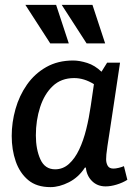

<svg xmlns="http://www.w3.org/2000/svg" viewBox="-20 -754 551 787"><path d="M419 -497H472Q457 -397 447 -330Q437 -263 430.5 -221Q424 -179 420.5 -156Q417 -133 416 -121Q415 -109 415 -101Q415 -86 421.5 -74.5Q428 -63 445 -63Q454 -63 466.5 -66Q479 -69 488 -73L502 -17Q483 -5 458.5 2.5Q434 10 413 10Q379 10 357 -12Q335 -34 332 -67H328Q302 -27 262.5 -7Q223 13 187 13Q130 13 95.5 -16Q61 -45 44.5 -92.5Q28 -140 28 -197Q28 -252 43.5 -307Q59 -362 90.5 -407Q122 -452 169.5 -479Q217 -506 280 -506Q306 -506 337.5 -496Q369 -486 396 -460ZM127 -199Q127 -142 145.5 -101Q164 -60 206 -60Q238 -60 262.5 -82Q287 -104 304.5 -141Q322 -178 333.5 -224.5Q345 -271 352 -320L365 -409Q325 -434 284 -434Q231 -434 196.5 -401.5Q162 -369 144.5 -315Q127 -261 127 -199ZM359 -734 411 -576H335L233 -734ZM210 -734 262 -576H186L84 -734Z"/></svg>

Font: Rosario SemiBold
Style: Italic
Weight: 600
Italic angle: -8.05°
Designer: Hector Gatti
Foundry: Omnibus Type
Version: Version 1.101; ttfautohint (v1.8.1.43-b0c9)